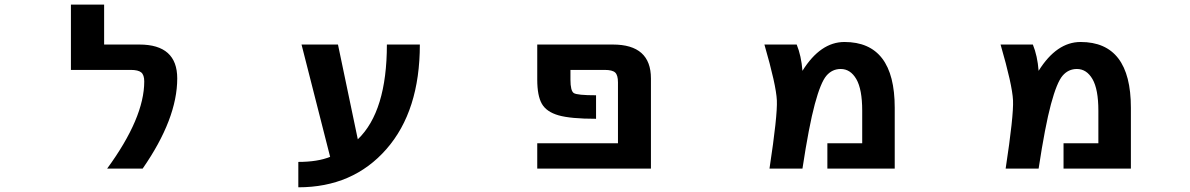

<svg xmlns="http://www.w3.org/2000/svg" viewBox="-20 -712 5040 813"><path d="M433.6 2Q590.8 -212.9 590.8 -367.2Q590.8 -394.5 578.1 -405.3Q565.4 -416 533.2 -416H280.3V-692.4H420.9V-523.4H570.3Q730.5 -523.4 730.5 -379.9Q730.5 -209 584 2Z M1495.1 -122.1Q1618.2 -240.2 1618.2 -523.4H1757.8Q1757.8 -242.2 1616.2 -80.6Q1474.6 81.1 1243.2 81.1V-26.4Q1325.2 -26.4 1377.9 -47.9L1256.8 -523.4H1411.1Z M2736.3 2H2254.9V-105.5H2596.7V-363.3Q2596.7 -393.6 2585 -404.8Q2573.2 -416 2540 -416H2395.5V-375Q2395.5 -327.1 2409.7 -317.9Q2423.8 -308.6 2503.9 -308.6V-209Q2396.5 -209 2345.2 -223.6Q2293.9 -238.3 2274.4 -272.5Q2254.9 -306.6 2254.9 -375V-523.4H2575.2Q2736.3 -523.4 2736.3 -379.9Z M3377.9 -412.1Q3454.1 -534.2 3555.7 -534.2Q3768.6 -534.2 3768.6 -255.9V2H3483.4V-105.5H3630.9V-243.2Q3630.9 -334 3606 -377Q3581.1 -419.9 3540 -419.9Q3503.9 -419.9 3479.5 -391.6Q3455.1 -363.3 3430.2 -271Q3405.3 -178.7 3377.9 2H3238.3Q3272.5 -222.7 3269.5 -287.1Q3266.6 -351.6 3216.8 -523.4H3353.5Q3373 -475.6 3377.9 -412.1Z M4377.9 -412.1Q4454.1 -534.2 4555.7 -534.2Q4768.6 -534.2 4768.6 -255.9V2H4483.4V-105.5H4630.9V-243.2Q4630.9 -334 4606 -377Q4581.1 -419.9 4540 -419.9Q4503.9 -419.9 4479.5 -391.6Q4455.1 -363.3 4430.2 -271Q4405.3 -178.7 4377.9 2H4238.3Q4272.5 -222.7 4269.5 -287.1Q4266.6 -351.6 4216.8 -523.4H4353.5Q4373 -475.6 4377.9 -412.1Z"/></svg>

Font: Gen Shin Gothic Monospace Bold
Style: Bold
Weight: 700
Designer: [Source Han Sans]
Ryoko NISHIZUKA  (kana & ideographs); Paul D. Hunt (Latin, Greek & Cyrillic); Wenlong ZHANG  (bopomofo
Version: Version 1.002.20150607